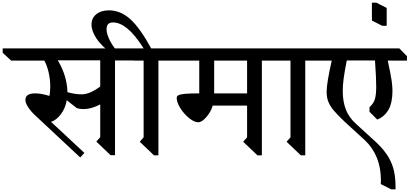

<svg xmlns="http://www.w3.org/2000/svg" viewBox="-121 -1146 3049 1429"><path d="M892 -696H735V9H702L596 -92L625 -125V-369Q558 -334 502 -334Q474 -334 451 -341L376 -400Q365 -338 330.5 -294Q296 -250 259 -239L507 -8L476 26L138 -290Q108 -318 88 -349Q68 -380 68 -402Q68 -451 141 -451Q187 -451 247 -432Q253 -465 253 -502Q253 -555 241 -607Q229 -659 209 -695H-38L-101 -753V-786H834L892 -729ZM309 -697Q378 -582 381 -460Q436 -444 487 -444Q517 -444 550.5 -458Q584 -472 625 -502V-697Z M1058 -695V10H1025L919 -91L948 -124V-695H874L817 -753V-786H948Q883 -888 827.5 -933.5Q772 -979 720 -979Q672 -979 672 -929Q672 -892 698.5 -841Q725 -790 769 -746H713Q635 -802 597.5 -858.5Q560 -915 560 -963Q560 -1011 595.5 -1040Q631 -1069 690 -1069Q775 -1069 847.5 -1004.5Q920 -940 1004 -786H1158L1215 -728V-695Z M1828 -695V10H1795L1689 -91L1718 -124V-360H1462Q1450 -316 1416 -276Q1382 -236 1354 -236Q1325 -236 1286.5 -267Q1248 -298 1221 -341.5Q1194 -385 1194 -418Q1194 -431 1209 -438Q1224 -445 1259.5 -448Q1295 -451 1361 -451H1362V-695H1087L1026 -753V-786H1927L1984 -728L1985 -695ZM1718 -695H1473V-451H1715L1718 -448Z M2151 -695V10H2118L2012 -91L2041 -124V-695H1967L1910 -753V-786H2251L2308 -728V-695Z M2679 -502Q2679 -566 2670 -696H2460Q2444 -616 2437 -564Q2430 -512 2430 -468Q2430 -391 2453 -331Q2476 -271 2531 -222L2680 -86Q2739 -30 2770 23Q2801 76 2812.5 132Q2824 188 2823 263H2790L2713 224L2714 196Q2714 11 2595 -102L2442 -242Q2390 -292 2363.5 -323Q2337 -354 2323.5 -387Q2310 -420 2310 -463Q2310 -527 2348 -695H2239L2175 -753V-786H2851L2908 -728V-695H2765Q2788 -589 2794 -544.5Q2800 -500 2800 -472Q2800 -381 2770.5 -329.5Q2741 -278 2687 -256L2629 -314V-348Q2658 -374 2668.5 -406Q2679 -438 2679 -502Z M2757 -954H2724L2647 -993V-1126H2680L2757 -1087Z"/></svg>

Font: Inknut Antiqua Light
Style: Regular
Weight: 300
Designer: Claus Eggers Sørensen
Foundry: Claus Eggers Sørensen
Version: Version 1.003; ttfautohint (v1.8.2) -l 8 -r 50 -G 200 -x 14 